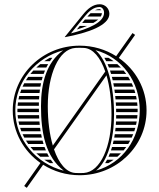

<svg xmlns="http://www.w3.org/2000/svg" viewBox="-20 -820 750 904"><path d="M379.8 -728 366.8 -712H419.3C428.3 -717.1 436.1 -722.5 442.3 -728ZM355.5 -698C351.1 -692.7 346.8 -687.3 342.5 -682H345.2C361.6 -687 376.7 -692.4 390.2 -698ZM427.1 -772H456.6C454.2 -775.4 451.2 -777 449 -777C441.3 -777 434.1 -775.2 427.1 -772ZM406.5 -758C401.4 -753.3 396.3 -748 391.2 -742H454.5C457.7 -747.2 459.6 -752.5 459.9 -758ZM286 -645C395.9 -665.5 495 -700.5 495 -755C495 -779.8 474.8 -800 450 -800C418.1 -800 392.8 -779 370.7 -751.7L285 -646ZM314.1 -662.9 380 -744.1C399.5 -768.1 421.2 -787 449 -787C460.6 -787 470 -774.9 470 -760C470 -713.6 395.2 -684 314.1 -662.9ZM490.3 -548H471.2C474.3 -542.9 477.2 -537.6 479.9 -532H514.9C507 -537.8 498.8 -543.1 490.3 -548ZM532.4 -518H486.4C488.7 -512.8 490.9 -507.5 492.9 -502H549.3C543.9 -507.6 538.3 -512.9 532.4 -518ZM561.9 -488H497.9C499.6 -482.8 501.3 -477.4 502.9 -472H574.3C570.4 -477.5 566.2 -482.8 561.9 -488ZM583.8 -458H506.7C508.1 -452.8 509.3 -447.4 510.6 -442H593.1C590.1 -447.5 587 -452.8 583.8 -458ZM600.1 -428H513.5C514.6 -422.7 515.6 -417.4 516.5 -412H607.1C604.9 -417.4 602.6 -422.8 600.1 -428ZM612.2 -398H518.7C519.5 -392.7 520.2 -387.4 520.9 -382H617.1C615.6 -387.4 614 -392.7 612.2 -398ZM620.6 -368H522.5C523.1 -362.7 523.6 -357.4 524 -352H623.7C622.8 -357.4 621.8 -362.7 620.6 -368ZM625.7 -338H525.1C525.5 -332.7 525.8 -327.4 526 -322H627.2C626.9 -327.4 626.4 -332.7 625.7 -338ZM627.9 -308H526.6C526.7 -302.7 526.8 -297.4 526.9 -292H627.9C628 -294.7 628 -297.3 628 -300C628 -302.7 628 -305.3 627.9 -308ZM532.7 -82C538.6 -87.1 544.2 -92.4 549.6 -98H497.5C495.4 -92.5 493.2 -87.2 490.9 -82ZM515.2 -68H484.2C481.4 -62.5 478.4 -57.1 475.2 -52H490.5C499.1 -56.9 507.3 -62.2 515.2 -68ZM612.2 -202C614 -207.3 615.6 -212.6 617.1 -218H524.1C523.5 -212.6 522.9 -207.3 522.3 -202ZM607.1 -188H520.4C519.5 -182.6 518.7 -177.3 517.7 -172H600.2C602.7 -177.2 605 -182.6 607.1 -188ZM593.2 -158H514.9C513.8 -152.6 512.5 -147.3 511.2 -142H583.9C587.2 -147.2 590.3 -152.5 593.2 -158ZM574.5 -128H507.5C505.9 -122.6 504.3 -117.2 502.5 -112H562.1C566.5 -117.2 570.6 -122.5 574.5 -128ZM627.2 -278H527C527 -272.6 526.9 -267.3 526.8 -262H625.7C626.4 -267.3 626.9 -272.6 627.2 -278ZM623.7 -248H526.2C526 -242.6 525.6 -237.3 525.3 -232H620.6C621.8 -237.3 622.8 -242.6 623.7 -248ZM226.6 -548H215.1C205.9 -543.1 197.1 -537.8 188.5 -532H215.1C218.7 -537.5 222.5 -542.8 226.6 -548ZM206.5 -518H169.4C163 -512.9 156.8 -507.6 150.9 -502H198C200.7 -507.4 203.5 -512.8 206.5 -518ZM191.7 -488H137C132.2 -482.8 127.5 -477.5 123.1 -472H185.6C187.5 -477.4 189.5 -482.8 191.7 -488ZM181 -458H112.6C108.9 -452.8 105.4 -447.5 102.1 -442H176.5C177.9 -447.4 179.4 -452.7 181 -458ZM173.3 -428H94.1C91.3 -422.8 88.6 -417.4 86.2 -412H170.2C171.1 -417.4 172.2 -422.7 173.3 -428ZM168 -398H80.3C78.3 -392.7 76.4 -387.4 74.7 -382H166.1C166.6 -387.4 167.3 -392.7 168 -398ZM164.8 -368H70.6C69.3 -362.7 68.1 -357.4 67 -352H163.8C164 -357.4 164.4 -362.7 164.8 -368ZM163.2 -338H64.7C63.9 -332.7 63.3 -327.4 62.9 -322H163C163 -327.4 163.1 -332.7 163.2 -338ZM210.7 -82C207.7 -87.2 204.9 -92.6 202.3 -98H151.1C157 -92.4 163.2 -87.1 169.6 -82ZM219.2 -68H188.6C197.1 -62.2 206 -56.9 215.1 -52H230.5C226.5 -57.2 222.7 -62.5 219.2 -68ZM171.2 -202C170.3 -207.3 169.6 -212.6 168.9 -218H74.8C76.5 -212.6 78.4 -207.3 80.5 -202ZM173.7 -188H86.4C88.8 -182.6 91.5 -177.2 94.3 -172H177C175.8 -177.3 174.7 -182.6 173.7 -188ZM180.4 -158H102.3C105.6 -152.5 109.1 -147.2 112.8 -142H185C183.4 -147.3 181.9 -152.6 180.4 -158ZM189.7 -128H123.4C127.8 -122.5 132.4 -117.2 137.2 -112H196C193.8 -117.3 191.7 -122.6 189.7 -128ZM163.1 -308H62.1C62 -305.3 62 -302.7 62 -300C62 -297.3 62 -294.7 62.1 -292H163.4C163.2 -297.3 163.1 -302.7 163.1 -308ZM163.9 -278H62.9C63.3 -272.6 63.9 -267.3 64.7 -262H164.7C164.4 -267.3 164.1 -272.6 163.9 -278ZM165.7 -248H67.1C68.1 -242.6 69.3 -237.3 70.7 -232H167.2C166.6 -237.3 166.1 -242.6 165.7 -248ZM277.4 -583C198.2 -525.5 173 -427.7 173 -320C173 -196.6 193.4 -82.7 280.5 -16.2C150.6 -48.6 52 -163.8 52 -300C52 -435.1 149 -549.5 277.4 -583ZM429.5 -583.8C555.9 -549.6 638 -435 638 -300C638 -166.2 557.6 -52.4 432.6 -17C487.6 -61.9 517 -165.7 517 -280C517 -413.5 486.7 -535.1 429.5 -583.8ZM40 -300C40 -198.3 91.5 -108.1 170.6 -52.7L93.9 55.7L106.1 64.3L183.1 -44.4C232.6 -13.2 291.6 5 355 5C528.9 5 670 -131.6 670 -300C670 -401.7 618.5 -491.9 539.4 -547.3L616.1 -655.7L603.9 -664.3L526.9 -555.6C477.4 -586.8 418.4 -605 355 -605C181.1 -605 40 -468.4 40 -300ZM481.3 -465.4C496.6 -413.6 505 -349.6 505 -280C505 -130.7 453.8 -11.1 375 -5.6C368.4 -5.2 361.7 -5 355 -5C348.3 -5 341.6 -5.2 335 -5.6C292.1 -7.9 257.2 -50.4 234.3 -116.7ZM475.6 -483.3 228.7 -134.6C213.4 -186.4 205 -250.4 205 -320C205 -469.3 256.2 -588.9 335 -594.4C341.6 -594.8 348.3 -595 355 -595C361.7 -595 368.4 -594.8 375 -594.4C417.9 -592.1 452.8 -549.6 475.6 -483.3Z"/></svg>

Font: SortefaxS02
Style: Medium
Weight: 500
Designer: gluk
Foundry: gluk
Version: Version 0.261